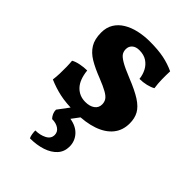

<svg xmlns="http://www.w3.org/2000/svg" viewBox="-211 -557 888 888"><g transform="rotate(45 233.5 -112.5)"><path d="M394.6 -435.6Q393.6 -409.8 394 -382.5Q394.4 -355.2 398.4 -329.2Q384.2 -320.8 362.8 -315.7Q341.4 -310.6 319 -310.6Q316.4 -335.6 305.2 -357Q294 -378.4 274.2 -391.4Q254.4 -404.4 225 -404.4Q202.4 -404.4 189.6 -393Q176.8 -381.6 176.8 -363.2Q176.8 -349.2 183.4 -338Q190 -326.8 212.6 -313.2Q235.2 -299.6 284.4 -279.8Q340.8 -257.4 373.3 -236.5Q405.8 -215.6 419.4 -191.2Q433 -166.8 433 -133.2Q433 -87.6 407.2 -55.9Q381.4 -24.2 333.3 -7.6Q285.2 9 220 9Q157.6 9 117 0.1Q76.4 -8.8 37.6 -25.6Q40.2 -44.6 41 -67.3Q41.8 -90 41.3 -111.8Q40.8 -133.6 39.2 -149.6Q53.2 -158 76.4 -162.6Q99.6 -167.2 120.6 -167.2Q126.4 -112 152.2 -84.9Q178 -57.8 217.4 -57.8Q245.8 -57.8 263.2 -70.4Q280.6 -83 280.6 -105Q280.6 -120.6 273 -132.4Q265.4 -144.2 245.1 -155.7Q224.8 -167.2 185.8 -182.8Q139.6 -200.6 107.7 -219.6Q75.8 -238.6 58.9 -266.1Q42 -293.6 42 -337.2Q42 -370.4 56.8 -394.8Q71.6 -419.2 98 -435.3Q124.4 -451.4 158.8 -459.2Q193.2 -467 231.4 -467Q285.4 -467 323.3 -459.2Q361.2 -451.4 394.6 -435.6ZM155.2 242Q150.6 233.2 148.8 220.8Q147 208.4 147 198.6Q178.2 198.6 201.8 186.2Q225.4 173.8 225.4 150.2Q225.4 130 208.1 118.2Q190.8 106.4 164.6 106.4Q156.6 98 151.6 87Q146.6 76 146.6 63L205.6 -16H270L223.8 45.8Q266.2 52.8 289.1 78.6Q312 104.4 312 139.2Q312 172.8 291.3 195.6Q270.6 218.4 235.2 230.2Q199.8 242 155.2 242Z"/></g></svg>

Font: Vollkorn
Style: Regular
Weight: 400
Designer: Friedrich Althausen
Foundry: Friedrich Althausen
Version: Version 4.104